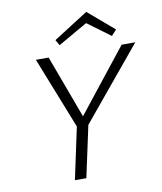

<svg xmlns="http://www.w3.org/2000/svg" viewBox="-93 -934 848 1008"><g transform="rotate(-10 331.0 -430.0)"><path d="M344 -274 285 0H224L283 -276L132 -658H200L324 -323L589 -658H662ZM547 -712 425 -802 268 -712 251 -742 436 -860 574 -742Z"/></g></svg>

Font: Ysabeau Semilight
Style: Italic
Weight: 300
Italic angle: -12°
Designer: Christian Thalmann (Catharsis Fonts)
Version: Version 0.003